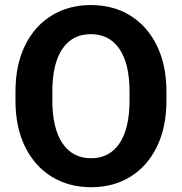

<svg xmlns="http://www.w3.org/2000/svg" viewBox="-20 -741 729 770"><path d="M647.5 -372.1V-338.4Q647.5 -230.5 609.1 -152.3Q570.8 -74.2 502.9 -32.2Q435.1 9.8 345.2 9.8Q256.3 9.8 187.7 -32.2Q119.1 -74.2 80.6 -152.3Q42 -230.5 42 -338.4V-372.1Q42 -480.5 80.3 -558.6Q118.7 -636.7 187 -678.7Q255.4 -720.7 344.2 -720.7Q434.1 -720.7 502.2 -678.7Q570.3 -636.7 608.9 -558.6Q647.5 -480.5 647.5 -372.1ZM499.5 -338.4V-373Q499.5 -485.4 459 -544.7Q418.5 -604 344.2 -604Q270 -604 230 -544.7Q189.9 -485.4 189.9 -373V-338.4Q189.9 -226.6 230.5 -166.5Q271 -106.4 345.2 -106.4Q419.4 -106.4 459.5 -166.5Q499.5 -226.6 499.5 -338.4Z"/></svg>

Font: Vazirmatn UI FD
Style: Bold
Weight: 700
Designer: Saber Rastikerdar
Foundry: Saber Rastikerdar
Version: Version 33.003